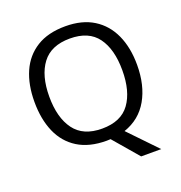

<svg xmlns="http://www.w3.org/2000/svg" viewBox="-155 -857 1091 1159"><g transform="rotate(-20 390.5 -277.5)"><path d="M720 -358Q720 -227 667.5 -135Q615 -43 512 -8L683 170H554L416 9Q410 9 403.5 9.5Q397 10 391 10Q280 10 206.5 -36Q133 -82 97 -165Q61 -248 61 -359Q61 -469 97 -551Q133 -633 206.5 -679Q280 -725 392 -725Q499 -725 572 -679.5Q645 -634 682.5 -551.5Q720 -469 720 -358ZM156 -358Q156 -223 213 -145.5Q270 -68 391 -68Q513 -68 569 -145.5Q625 -223 625 -358Q625 -493 569 -569.5Q513 -646 392 -646Q271 -646 213.5 -569.5Q156 -493 156 -358Z"/></g></svg>

Font: Noto Sans Chakma
Style: Regular
Weight: 400
Designer: Zachary Quinn Scheuren - Monotype Design Team
Foundry: Monotype Imaging Inc.
Version: Version 2.003; ttfautohint (v1.8.4.7-5d5b)